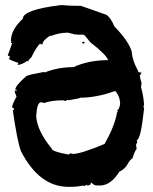

<svg xmlns="http://www.w3.org/2000/svg" viewBox="-20 -725 600 754"><path d="M220.2 -705.1Q253.9 -702.1 285.6 -702.1H297.9L397.5 -667Q414.6 -656.7 429.2 -621.1Q486.3 -563 497.6 -521Q499.5 -487.8 521.5 -448.2Q521.5 -439.9 536.1 -439.9Q531.2 -429.2 528.8 -429.2Q531.2 -411.6 536.1 -399.4L533.7 -383.3Q543.5 -349.6 545.9 -313L543.5 -307.6Q543.5 -304.7 545.9 -299.3Q532.7 -174.8 516.6 -174.8Q519 -169.9 519 -167L514.2 -156.2L516.6 -140.1Q507.8 -129.4 500 -102.1Q492.7 -102.1 478 -75.2Q466.3 -58.6 448.7 -50.8Q415 3.4 373 3.4H358.9Q350.1 3.4 339.4 -7.3H336.9Q336.9 3.4 322.3 3.4V0.5L310.1 5.9Q307.6 5.9 307.6 3.4Q286.1 8.8 249 8.8Q134.3 8.8 62 -131.8Q47.9 -169.9 30.3 -291.5L35.2 -293.9Q35.2 -302.2 27.8 -302.2V-304.7Q27.8 -314.9 44.9 -345.2Q37.6 -362.3 37.6 -369.6H40L44.9 -367.2V-372.6H40Q40 -388.2 83.5 -426.3Q92.3 -431.6 154.3 -442.9V-439.9Q207 -461.4 268.6 -461.4Q327.6 -488.8 404.8 -488.8Q397 -510.7 334.5 -559.1Q312 -588.9 307.6 -588.9H283.2Q280.8 -588.9 280.8 -591.3Q278.3 -591.3 278.3 -588.9L246.6 -596.7Q210.9 -596.7 178.7 -583V-585.9Q147 -566.4 147 -550.8H142.1L137.2 -553.7Q121.6 -538.6 103 -499.5Q90.8 -488.8 90.8 -483.4L85.9 -485.8Q70.8 -473.1 49.8 -469.7V-472.2L52.2 -478Q15.6 -490.2 15.6 -494.1Q18.1 -498.5 18.1 -504.9Q10.7 -504.9 10.7 -510.3Q12.7 -510.3 27.8 -556.2H22.9V-559.1Q22.9 -561.5 25.4 -561.5Q25.4 -564.5 22.9 -564.5Q22.9 -608.4 69.3 -650.9Q69.3 -687 220.2 -705.1ZM307.6 -561.5Q312.5 -560.5 312.5 -556.2L307.6 -553.7Q302.7 -553.7 302.7 -559.1ZM248.5 -331.1V-333.5Q238.8 -331.5 238.8 -328.1L227.5 -331.1Q182.1 -331.1 152.3 -320.3Q148.4 -323.2 143.1 -323.2H140.6Q125.5 -323.2 122.1 -268.6Q125.5 -211.4 183.1 -141.6Q183.1 -129.9 248.5 -118.2Q255.4 -120.6 255.4 -123L267.1 -120.6Q296.9 -120.6 390.6 -159.7Q430.2 -229 439.9 -284.2Q442.4 -284.2 442.4 -286.6L439.9 -292Q446.8 -292 451.7 -315.4Q451.7 -346.2 433.1 -367.2H430.7Q357.9 -341.3 294.9 -341.3Q294.9 -338.9 248.5 -331.1Z"/></svg>

Font: Mister Brush
Style: Regular
Weight: 400
Designer: GGBotNet
Foundry: GGBotNet
Version: 1.00